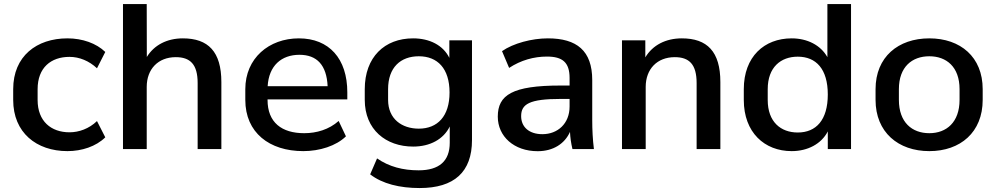

<svg xmlns="http://www.w3.org/2000/svg" viewBox="-20 -739 4941 952"><path d="M314.5 10.3C385.3 10.3 456.1 -12.7 502 -58.1L460.9 -138.7C421.4 -100.6 371.1 -83 324.7 -83C233.4 -83 166.5 -137.7 166.5 -243.2V-296.9C166.5 -403.8 232.9 -457 324.7 -457C373.5 -457 421.9 -437 460.9 -400.4L502 -481.4C457.5 -524.4 388.7 -548.8 314.5 -548.8C162.1 -548.8 45.4 -460.9 45.4 -296.9V-243.2C45.4 -81.5 160.6 10.3 314.5 10.3Z M707.5 0V-308.1C707.5 -396.5 764.2 -455.6 851.6 -455.6C923.3 -455.6 960 -419.9 960 -327.1V0H1077.6V-332C1077.6 -482.9 1012.2 -548.8 886.7 -548.8C808.1 -548.8 744.1 -515.6 708 -456.5L707.5 -718.8H589.8V0Z M1483.9 10.3C1564.9 10.3 1647 -15.6 1695.3 -63L1659.2 -139.2C1611.3 -96.7 1549.8 -78.6 1488.3 -78.6C1377.4 -78.6 1306.6 -131.3 1306.6 -243.7V-246.1H1702.1V-281.2C1702.1 -448.2 1611.8 -548.8 1461.9 -548.8C1313.5 -548.8 1196.3 -450.2 1196.3 -296.9V-243.7C1196.3 -81.1 1315.9 10.3 1483.9 10.3ZM1464.8 -467.3C1551.3 -467.3 1599.6 -416.5 1604.5 -311.5H1307.1C1313 -413.1 1375 -467.3 1464.8 -467.3Z M2061 193.4C2231.9 193.4 2320.3 113.8 2320.3 -44.4V-539.1H2208V-452.1C2177.2 -514.6 2110.4 -548.8 2028.3 -548.8C1886.7 -548.8 1788.6 -455.6 1788.6 -296.9V-243.7C1788.6 -96.7 1893.1 -12.2 2028.8 -12.2C2111.8 -12.2 2179.2 -48.3 2210 -111.8V-31.2C2210 59.6 2157.7 105.5 2055.7 105.5C1978.5 105.5 1909.2 87.9 1849.6 46.4L1815.4 125.5C1876 172.4 1961.9 193.4 2061 193.4ZM2056.6 -101.1C1973.1 -101.1 1904.3 -148.9 1904.3 -243.7V-296.9C1904.3 -404.8 1966.3 -460 2056.6 -460C2149.4 -460 2209 -399.4 2209 -280.3C2209 -162.6 2149.4 -101.1 2056.6 -101.1Z M2646 10.7C2723.6 10.7 2780.3 -26.9 2806.2 -85C2807.6 -56.6 2811.5 -28.3 2818.4 0H2924.8C2918.9 -47.4 2916.5 -95.7 2916.5 -143.1V-341.8C2916.5 -487.8 2839.8 -548.8 2696.3 -548.8C2617.7 -548.8 2524.9 -524.4 2469.2 -485.4L2504.4 -402.3C2562.5 -440.4 2627 -458.5 2691.9 -458.5C2769 -458.5 2804.2 -429.7 2804.2 -352.5V-314.9H2759.3C2520 -314.9 2448.2 -268.1 2448.2 -160.6C2448.2 -63 2528.3 10.7 2646 10.7ZM2669.4 -73.7C2604 -73.7 2564 -108.9 2564 -163.1C2564 -222.7 2604.5 -248.5 2760.3 -248.5H2804.2V-210.9C2804.2 -126 2745.1 -73.7 2669.4 -73.7Z M3181.6 0V-308.1C3181.6 -396.5 3238.3 -455.6 3325.7 -455.6C3397.5 -455.6 3434.1 -419.9 3434.1 -327.1V0H3551.8V-332C3551.8 -483.4 3486.3 -548.8 3360.8 -548.8C3281.2 -548.8 3216.3 -515.6 3179.7 -454.6V-539.1H3064V0Z M3905.3 10.3C3984.9 10.3 4052.7 -25.4 4084.5 -87.4V0H4199.7V-718.8H4082.5V-455.6C4049.3 -515.1 3982.9 -548.8 3905.3 -548.8C3769.5 -548.8 3668 -458 3668 -296.9V-243.2C3668 -82.5 3770.5 10.3 3905.3 10.3ZM3935.5 -82C3851.6 -82 3786.6 -134.3 3786.6 -243.2V-296.9C3786.6 -405.8 3851.6 -458 3935.5 -458C4026.4 -458 4084.5 -397 4084.5 -270.5C4084.5 -143.6 4026.4 -82 3935.5 -82Z M4587.9 10.3C4742.2 10.3 4852.5 -83.5 4852.5 -243.7V-296.9C4852.5 -456.5 4742.2 -548.8 4587.9 -548.8C4433.6 -548.8 4321.3 -456.5 4321.3 -296.9V-243.7C4321.3 -83.5 4433.6 10.3 4587.9 10.3ZM4587.9 -78.6C4502 -78.6 4437 -132.3 4437 -243.7V-296.9C4437 -407.2 4502 -460 4587.9 -460C4672.9 -460 4737.8 -407.2 4737.8 -296.9V-243.7C4737.8 -132.8 4672.9 -78.6 4587.9 -78.6Z"/></svg>

Font: Winston Medium
Style: Regular
Weight: 500
Designer: Vernon Adams, Kim Jin-seong, David Berlow, Cristiano Sobral
Foundry: The Winston Project Authors
Version: Version 3.004